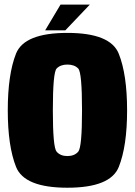

<svg xmlns="http://www.w3.org/2000/svg" viewBox="-20 -828 599 852"><path d="M279 5Q470.5 5 507.2 -87.5Q544 -180 544 -338Q544 -496.5 507.2 -589.2Q470.5 -682 279 -682Q87.5 -682 51 -589.8Q14.5 -497.5 14.5 -338Q14.5 -180 51.2 -87.5Q88 5 279 5ZM279 -135.5Q248 -135.5 231.2 -155Q214.5 -174.5 214.5 -338Q214.5 -506 231.2 -523.8Q248 -541.5 279 -541.5Q310.5 -541.5 327.2 -523.8Q344 -506 344 -338Q344 -174.5 327.2 -155Q310.5 -135.5 279 -135.5ZM180.5 -693.5H270L378.5 -807.5H248.5Z"/></svg>

Font: Anybody Condensed Black
Style: Regular
Weight: 900
Width: 3
Designer: Tyler Finck
Foundry: Etcetera Type Company
Version: Version 1.113;gftools[0.9.25]